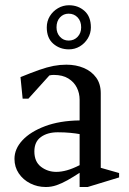

<svg xmlns="http://www.w3.org/2000/svg" viewBox="-20 -712 499 743"><path d="M157.3 11.7Q124.8 11.7 97.1 -2.3Q69.4 -16.3 52.7 -41Q36 -65.7 36 -97.1Q36 -136 66.8 -169.1Q97.6 -202.3 154.4 -223.7Q211.2 -245 288.1 -246V-326Q288.1 -351.3 277.4 -372.8Q266.8 -394.3 244.6 -408.2Q222.4 -422.1 187.7 -422.1Q185.4 -422.1 179.5 -421.6Q173.6 -421.1 171.1 -420.1L90 -330.3H67.6L59.3 -413.6Q101.4 -430.8 131.8 -441.5Q162.2 -452.2 187.2 -457Q212.1 -461.7 236.7 -461.7Q274.3 -461.7 304.4 -448.9Q334.4 -436.2 352.2 -411.7Q369.9 -387.3 369.9 -351.3V-62.6L440.9 -42.4V-25.4L319.1 11.7H288.1V-43.3Q263.2 -27 241 -14.5Q218.8 -2.1 198.7 4.8Q178.5 11.7 157.3 11.7ZM197.7 -46.9Q217.2 -46.9 239 -53Q260.7 -59 288.1 -72.8V-193.1Q274.7 -195.7 252.4 -197.9Q230.1 -200.1 203.6 -200.1Q163.7 -200.1 138.4 -181.8Q113 -163.6 113 -126Q113 -86 138.9 -66.4Q164.7 -46.9 197.7 -46.9ZM246.5 -521Q211.4 -521 186.2 -542.8Q161 -564.6 161 -605.9Q161 -630 172.8 -649.4Q184.7 -668.7 204.3 -680.2Q223.9 -691.7 247 -691.7Q282.4 -691.7 307 -669.7Q331.7 -647.8 331.7 -605.9Q331.7 -583.2 319.9 -563.5Q308 -543.9 288.8 -532.4Q269.6 -521 246.5 -521ZM245.6 -555Q266.7 -555 280.4 -569.6Q294.1 -584.1 294.1 -606.2Q294.1 -630.1 280.4 -644.6Q266.7 -659.1 245.6 -659.1Q225.4 -659.1 212.1 -644.6Q198.7 -630.1 198.7 -606.2Q198.7 -584.1 212.1 -569.6Q225.4 -555 245.6 -555Z"/></svg>

Font: Ancizar Serif Light
Style: Regular
Weight: 300
Designer: Cesar Puertas, Viviana Monsalve, Julian Moncada, Julian Prieto, Jose Castro, Felipe Aragon, Mariel Hernandez, Sara Alarc
Version: Version 8.100